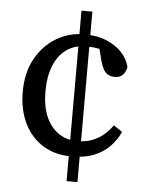

<svg xmlns="http://www.w3.org/2000/svg" viewBox="-51 -708 621 791"><g transform="rotate(5 259.0 -312.5)"><path d="M299 40H254V-665H299ZM285 -520Q239 -520 205 -496Q171 -472 153 -427Q135 -382 135 -321Q135 -260 153.5 -217Q172 -174 205.5 -151Q239 -128 283 -128Q318 -128 345 -138.5Q372 -149 392.5 -166.5Q413 -184 428 -206L464 -182Q450 -150 424 -122.5Q398 -95 359 -79Q320 -63 265 -63Q197 -63 147 -94Q97 -125 69.5 -181Q42 -237 42 -312Q42 -389 73 -446.5Q104 -504 157 -536.5Q210 -569 274 -569Q327 -569 366.5 -552.5Q406 -536 430.5 -509.5Q455 -483 463 -450Q459 -430 447.5 -417.5Q436 -405 413 -405Q397 -405 385.5 -412Q374 -419 366.5 -433Q359 -447 353 -469L334 -544L386 -500Q369 -507 353 -511.5Q337 -516 320.5 -518Q304 -520 285 -520Z"/></g></svg>

Font: Source Serif 4
Style: Regular
Weight: 400
Designer: Frank Grießhammer
Foundry: Adobe Systems Incorporated
Version: Version 4.004;hotconv 1.0.116;makeotfexe 2.5.65601